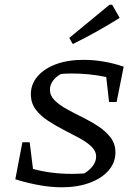

<svg xmlns="http://www.w3.org/2000/svg" viewBox="-20 -786 595 815"><path d="M443 -353 431 -459Q360 -474 285 -474Q273 -474 261.5 -473.5Q250 -473 239 -472Q218 -461 205 -443.5Q192 -426 192 -405Q192 -380 212 -360Q232 -340 264 -322.5Q296 -305 331.5 -287.5Q367 -270 398.5 -249Q430 -228 450 -201.5Q470 -175 470 -139Q470 -96 441 -62.5Q412 -29 360.5 -10Q309 9 242 9Q155 9 45 -25L75 -182H106L120 -69Q196 -48 284 -48Q311 -48 338 -50Q361 -64 374.5 -82.5Q388 -101 388 -121Q388 -145 368 -164Q348 -183 316.5 -200Q285 -217 250 -235Q215 -253 183 -274Q151 -295 131 -322Q111 -349 111 -386Q111 -429 139.5 -462Q168 -495 218 -513.5Q268 -532 335 -532Q378 -532 421 -524.5Q464 -517 505 -503L475 -353ZM289 -599 274 -625 445 -766H456L488 -710Q440 -680 391 -652.5Q342 -625 289 -599Z"/></svg>

Font: Piazzolla SC
Style: Italic
Weight: 400
Italic angle: -11.3°
Designer: Juan Pablo del Peral
Foundry: Huerta Tipografica
Version: Version 1.330